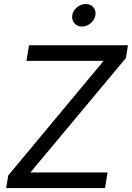

<svg xmlns="http://www.w3.org/2000/svg" viewBox="-20 -958 672 978"><path d="M11.2 0 22 -64.5 507.8 -647.9H114.7L127.9 -727.5H631.8L621.1 -662.1L134.8 -79.6H527.8L515.1 0ZM397.5 -822.8Q373.5 -822.8 359.1 -839.6Q344.7 -856.4 348.1 -880.4Q352.1 -904.3 372.3 -920.9Q392.6 -937.5 416.5 -937.5Q440.9 -937.5 455.3 -920.9Q469.7 -904.3 465.8 -880.4Q461.9 -856.4 441.9 -839.6Q421.9 -822.8 397.5 -822.8Z"/></svg>

Font: Inter 24pt
Style: Italic
Weight: 400
Italic angle: -9.3988°
Designer: Rasmus Andersson
Foundry: rsms
Version: Version 4.001;git-66647c0bb